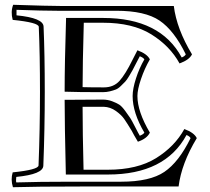

<svg xmlns="http://www.w3.org/2000/svg" viewBox="-20 -759 877 802"><path d="M466 -714H220Q159 -714 49 -718V-695Q161 -684 162 -648Q167 -533 167 -375Q167 -220 161 -67Q160 -31 48 -20Q46 -3 48 3Q142 0 275 0H486Q606 0 666.5 -41Q727 -82 776 -182Q772 -190 759 -195Q670 -30 431 -30H255Q250 -243 250 -342L409 -343Q430 -343 448.5 -336Q467 -329 478 -322Q489 -315 503.5 -295Q518 -275 524 -266Q530 -257 544.5 -228.5Q559 -200 564 -192Q579 -198 583 -205Q534 -288 534 -358Q534 -388 548 -431.5Q562 -475 583 -511Q579 -518 564 -524Q560 -517 548.5 -494.5Q537 -472 533.5 -465.5Q530 -459 519.5 -441.5Q509 -424 503 -418Q497 -412 485.5 -400.5Q474 -389 463.5 -385Q453 -381 439 -377.5Q425 -374 409 -374Q304 -374 250 -376Q250 -493 256 -684H411Q650 -684 739 -519Q752 -524 756 -532Q707 -632 646.5 -673Q586 -714 466 -714ZM533 -508 554 -549Q595 -534 606 -511Q584 -473 569 -429Q554 -385 554 -358Q554 -293 606 -205Q594 -180 556 -167Q538 -197 530 -213Q510 -246 498.5 -262.5Q487 -279 464 -295.5Q441 -312 413 -313H325Q325 -205 329 -50H430Q554 -50 632 -98.5Q710 -147 750 -220Q791 -205 802 -182Q738 -76 726 20H321Q128 20 34 23Q24 -9 33 -39Q140 -50 141 -68Q147 -221 147 -375Q147 -532 142 -647Q141 -665 33 -676Q24 -710 35 -739Q185 -734 234 -734H706Q718 -638 782 -532Q771 -509 730 -494Q690 -567 612 -615.5Q534 -664 410 -664H330Q325 -489 325 -395Q356 -394 414 -394Q455 -394 479.5 -421.5Q504 -449 533 -508Z"/></svg>

Font: Jacques Francois Shadow
Style: Regular
Weight: 400
Designer: Alexei Vanyashin, Nikita Kanarev (i@xarsok.ru)
Foundry: Cyreal (www.cyreal.org)
Version: Version 1.003